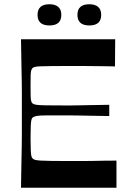

<svg xmlns="http://www.w3.org/2000/svg" viewBox="-20 -885 613 905"><path d="M79 0Q80 -72 81 -118Q82 -164 82.5 -194.5Q83 -225 83 -247.5Q83 -270 83 -293.5Q83 -317 83 -350Q83 -383 83 -406.5Q83 -430 83 -452.5Q83 -475 82.5 -505.5Q82 -536 81 -582Q80 -628 79 -700H523L522 -572Q488 -573 462 -573Q436 -573 412 -573.5Q388 -574 363 -574Q338 -574 306 -574Q255 -574 222.5 -573.5Q190 -573 172.5 -572.5Q155 -572 146.5 -570Q138 -568 134 -565Q130 -561 127.5 -554Q125 -547 124.5 -530.5Q124 -514 124 -481Q124 -448 124.5 -431Q125 -414 127.5 -407Q130 -400 134 -397Q139 -393 152 -391Q165 -389 195 -388.5Q225 -388 280 -388Q303 -388 318.5 -388Q334 -388 353 -388.5Q372 -389 405 -389.5Q438 -390 495 -391V-338Q438 -339 405 -339.5Q372 -340 353 -340.5Q334 -341 318.5 -341Q303 -341 280 -341Q225 -341 195.5 -341Q166 -341 153.5 -338.5Q141 -336 135 -332Q130 -328 128 -319.5Q126 -311 125 -292Q124 -273 124 -234Q124 -196 125 -176.5Q126 -157 128 -149Q130 -141 135 -137Q139 -133 147.5 -131Q156 -129 173.5 -128Q191 -127 223 -126.5Q255 -126 306 -126Q339 -126 365.5 -126Q392 -126 416 -126.5Q440 -127 467 -127.5Q494 -128 529 -128V0ZM213 -765Q157 -765 157 -815Q157 -840 171 -852.5Q185 -865 213 -865Q240 -865 254.5 -852.5Q269 -840 269 -815Q269 -790 255 -777.5Q241 -765 213 -765ZM401 -765Q345 -765 345 -815Q345 -840 359 -852.5Q373 -865 401 -865Q428 -865 442.5 -852.5Q457 -840 457 -815Q457 -790 443 -777.5Q429 -765 401 -765Z"/></svg>

Font: Ojuju SemiBold
Style: Regular
Weight: 600
Designer: Chisaokwu Joboson, Mirko Velimirovic
Foundry: Udi Foundry
Version: Version 1.000